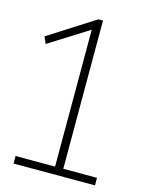

<svg xmlns="http://www.w3.org/2000/svg" viewBox="-108 -769 635 836"><g transform="rotate(15 209.5 -351.0)"><path d="M36 0V-34H214V-651L36 -539L23 -570L230 -702H251V-34H403V0Z"/></g></svg>

Font: Georama SemiCondensed ExtraLight
Style: Regular
Weight: 200
Width: 4
Designer: Jean-Baptiste Levee
Foundry: Production Type
Version: Version 1.000